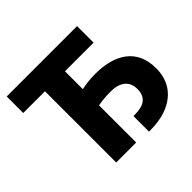

<svg xmlns="http://www.w3.org/2000/svg" viewBox="-172 -901 1100 1100"><g transform="rotate(-45 378.0 -351.5)"><path d="M14 -577H190V0H352V-301C385 -307 416 -310 456 -310C527 -310 574 -278 574 -212C574 -144 533 -118 456 -118H448V8H456C508 8 551 1 587 -12C673 -43 734 -110 734 -220C734 -378 620 -444 464 -444C424 -444 388 -440 352 -432V-577H584V-711H14Z"/></g></svg>

Font: Asimov Pro
Style: Blk
Weight: 900
Designer: Google
Version: Version 2.000980; 2014